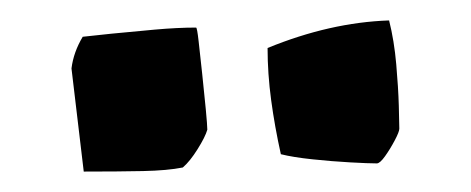

<svg xmlns="http://www.w3.org/2000/svg" viewBox="-20 -700 461 188"><path d="M255 -549Q249 -576 245.5 -602Q242 -628 242 -653Q303 -678 361 -680Q366 -660 368 -637Q370 -614 370.5 -596.5Q371 -579 371 -574Q371 -571 366.5 -562.5Q362 -554 357 -547Q352 -540 349 -540Q341 -540 323 -541Q305 -542 286 -544Q267 -546 255 -549ZM62 -532 50 -633Q52 -649 61 -664Q69 -665 89 -667Q109 -669 131.5 -671Q154 -673 172 -673Q173 -673 174.5 -659.5Q176 -646 178 -627.5Q180 -609 181.5 -593Q183 -577 183 -573Q181 -566 173.5 -554Q166 -542 159 -536Q144 -533 120 -532.5Q96 -532 62 -532Z"/></svg>

Font: Labrada ExtraBold
Style: Regular
Weight: 800
Designer: Mercedes Jáuregui
Foundry: Omnibus-Type Team
Version: Version 1.000; ttfautohint (v1.8.4.7-5d5b)